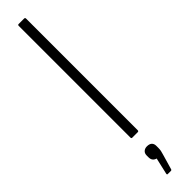

<svg xmlns="http://www.w3.org/2000/svg" viewBox="-321 -642 816 816"><g transform="rotate(-45 87.5 -233.5)"><path d="M71 0Q66 0 66 -6V-677Q66 -683 71 -683H104Q110 -683 110 -677V-6Q110 0 104 0ZM68 216Q64 216 65 210L82 136Q73 134 67 127Q61 120 61 108V97Q61 84 69 77Q77 70 89 70Q104 70 111.5 77Q119 84 119 97V109Q119 118 117.5 126Q116 134 113 143L93 212Q92 216 88 216Z"/></g></svg>

Font: Sofia Sans Condensed Light
Style: Regular
Weight: 300
Designer: Botio Nikoltchev, Ani Petrova
Foundry: lettersoup
Version: Version 4.101